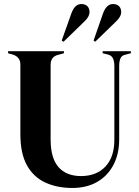

<svg xmlns="http://www.w3.org/2000/svg" viewBox="-20 -914 689 952"><path d="M339 18Q263 18 204.5 -9Q146 -36 113.5 -94.5Q81 -153 81 -249V-594Q81 -632 42 -644L20 -650V-660H297V-650L268 -642Q231 -633 231 -592V-223Q231 -130 270 -85.5Q309 -41 382 -41Q458 -41 502.5 -88Q547 -135 547 -221V-588Q547 -608 540.5 -623.5Q534 -639 514 -644L489 -650V-660H629V-650L602 -643Q583 -639 577 -624Q571 -609 571 -589V-223Q571 -150 542 -95.5Q513 -41 461 -11.5Q409 18 339 18ZM452 -707 444 -713 491 -848Q508 -894 540 -894Q560 -894 570.5 -883Q581 -872 581 -854Q581 -833 558 -810ZM295 -707 286 -713 334 -848Q351 -894 383 -894Q403 -894 413.5 -883Q424 -872 424 -854Q424 -833 401 -810Z"/></svg>

Font: DM Serif Display
Style: Regular
Weight: 400
Designer: Colophon Foundry, Frank Grießhammer
Foundry: Colophon Foundry
Version: Version 5.200; ttfautohint (v1.8.3)